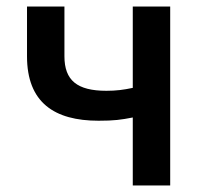

<svg xmlns="http://www.w3.org/2000/svg" viewBox="-20 -570 629 590"><path d="M388 0H503V-550H388V-300C360 -294 337 -291 307 -291C217 -291 178 -323 178 -397V-550H63V-397C63 -255 147 -199 283 -199C331 -199 352 -202 388 -209Z"/></svg>

Font: Noto Sans CJK JP Medium
Style: Regular
Weight: 500
Designer: Ryoko NISHIZUKA (kana & ideographs); Paul D. Hunt (Latin, Greek & Cyrillic); Wenlong ZHANG (bopomofo); Sandoll Communica
Foundry: Adobe Systems Incorporated
Version: Version 1.004;PS 1.004;hotconv 1.0.82;makeotf.lib2.5.63406